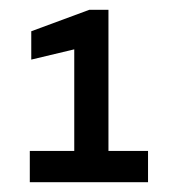

<svg xmlns="http://www.w3.org/2000/svg" viewBox="-20 -720 349 393"><path d="M41 -347V-411H132V-619L44 -598V-656L163 -700H202V-411H283V-347Z"/></svg>

Font: Rethink Sans SemiBold
Style: Regular
Weight: 600
Designer: The Rethink Sans project authors (Hans Thiessen). DM Sans designed by Colophon Foundry.
Foundry: Rethink Communications LLC
Version: Version 1.001